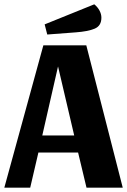

<svg xmlns="http://www.w3.org/2000/svg" viewBox="-23 -870 590 890"><path d="M339 -163H155L117 0H-3L178 -660H377L546 0H378ZM173 -242H321L246 -562ZM447 -788Q447 -750 415.5 -737Q384 -724 328 -720L196 -710L184 -757L414 -850Q429 -838 438 -821.5Q447 -805 447 -788Z"/></svg>

Font: Sansita
Style: Bold
Weight: 700
Designer: Pablo Cosgaya
Foundry: Omnibus-Type
Version: Version 1.006